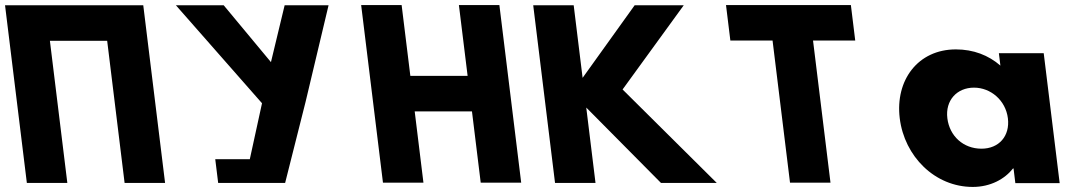

<svg xmlns="http://www.w3.org/2000/svg" viewBox="-31 -723 4277 758"><path d="M166 -561.9H392.1L460.9 -0.9H620.7L534.6 -702.1H374.8H148.7H-11.1L75 -0.9H234.8Z M663.5 -702.1 1003.4 -315.4 955.2 -94.4H818.8L830.3 -0.9H934.9H1094.7L1175.3 -320.5L1266.1 -702.1H1092.7L1038.7 -477.7L852.2 -702.1Z M1606.2 -283.2H1832.3L1866.8 -1.9H2026.6L1940.5 -703.1H1780.7L1815.1 -423.5H1589L1554.6 -703.1H1394.8L1480.9 -1.9H1640.7Z M2798.6 -0.9 2426.9 -369.8 2668.3 -702.1H2474.5L2269.1 -415.7L2233.9 -702.1H2074.1L2160.2 -0.9H2320L2283.5 -298.4L2578.4 -0.9Z M2852.4 -562.9H3019L3087.9 -1.9H3247.7L3178.8 -562.9H3345.4L3328.2 -703.1H2835.2Z M3521.1 -256C3539.5 -106 3659.3 15 3809.3 15C3879.3 15 3935.5 -16 3968.4 -58H3970.4L3977.5 0H4152.5L4089.5 -513H3912.5L3918.5 -464C3871.5 -505 3811.7 -528 3742.7 -528C3592.7 -528 3502.6 -406 3521.1 -256ZM3709.1 -256C3700.3 -327 3747.2 -377 3814.2 -377C3880.2 -377 3939.3 -327 3948.1 -256C3956.7 -186 3912.8 -136 3843.8 -136C3771.8 -136 3717.7 -186 3709.1 -256Z"/></svg>

Font: Hussar
Style: BdOpOblOne
Weight: 700
Foundry: Cannot Into Space Fonts
Version: Version 2.00